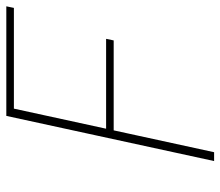

<svg xmlns="http://www.w3.org/2000/svg" viewBox="-65 -633 698 608"><g transform="rotate(-90 284.0 -329.0)"><path d="M78 0 221 -658H568L563 -634H244L106 0ZM159 -318 164 -342H465L460 -318Z"/></g></svg>

Font: Ysabeau Office Thin
Style: Italic
Weight: 250
Italic angle: -12°
Designer: Christian Thalmann (Catharsis Fonts)
Version: Version 2.001;gftools[0.9.30]; featfreeze: tnum,lnum,ss02